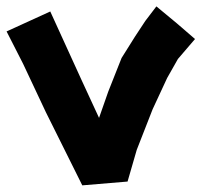

<svg xmlns="http://www.w3.org/2000/svg" viewBox="-32 -550 621 592"><path d="M123 -514.6 -11.7 -453.1 39.1 -353.5 109.4 -204.1 221.7 21.5 361.3 9.8 389.6 -87.9 438.5 -212.9 483.4 -309.6 516.6 -368.2 569.3 -429.7 512.7 -478.5 450.2 -530.3 416 -485.4 383.8 -436.5 342.8 -371.1 301.8 -267.6 273.4 -186.5 219.7 -302.7Z"/></svg>

Font: MaokenAssortedSans-TC
Style: Regular
Weight: 500
Version: Version 0.83